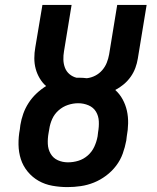

<svg xmlns="http://www.w3.org/2000/svg" viewBox="-20 -755 640 783"><path d="M255 8Q224 8 193.5 2.5Q163 -3 137.5 -17.5Q112 -32 93 -55Q74 -78 65 -106Q56 -134 55.5 -165.5Q55 -197 61 -228L63 -245Q67 -269 75 -291.5Q83 -314 96.5 -335Q110 -356 128.5 -373.5Q147 -391 168 -404Q153 -417 142 -435.5Q131 -454 125.5 -474.5Q120 -495 120 -517.5Q120 -540 124 -562L153 -735H272L241 -546Q238 -529 238.5 -511.5Q239 -494 245 -478.5Q251 -463 263.5 -452.5Q276 -442 292 -438Q295 -438 298 -438Q301 -438 304 -438Q311 -438 319 -437.5Q327 -437 334 -436Q352 -438 368.5 -446.5Q385 -455 397 -469Q409 -483 415.5 -499.5Q422 -516 425 -533L458 -735H578L542 -516Q539 -497 532 -478Q525 -459 513 -442Q501 -425 485 -411.5Q469 -398 450 -388Q468 -372 480 -350Q492 -328 497.5 -303.5Q503 -279 502.5 -252Q502 -225 497 -199L495 -182Q490 -155 480.5 -128.5Q471 -102 453.5 -79Q436 -56 412.5 -38.5Q389 -21 363 -10.5Q337 0 309.5 4Q282 8 255 8ZM257 -93Q279 -93 300 -99.5Q321 -106 338 -121Q355 -136 364.5 -156.5Q374 -177 378 -199L380 -216Q384 -238 383 -260Q382 -282 371.5 -299.5Q361 -317 341 -325.5Q321 -334 299 -334Q278 -334 257 -327Q236 -320 219 -305Q202 -290 193 -270Q184 -250 181 -229L178 -212Q174 -190 175 -168Q176 -146 186.5 -128Q197 -110 216 -101.5Q235 -93 257 -93Z"/></svg>

Font: Iosevka Curly Slab Extended
Style: Bold Italic
Weight: 700
Width: 7
Italic angle: -9°
Monospace: yes
Designer: Belleve Invis
Foundry: Belleve Invis
Version: Version 11.0.0; ttfautohint (v1.8.3)